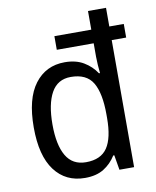

<svg xmlns="http://www.w3.org/2000/svg" viewBox="-86 -826 732 902"><g transform="rotate(-10 280.0 -375.0)"><path d="M247 10Q155 10 102.5 -60Q50 -130 50 -265Q50 -402 103 -472Q156 -542 246 -542Q299 -542 336 -520Q373 -498 396 -463H401Q399 -479 397.5 -502Q396 -525 396 -541V-606H220V-671H396V-760H482V-671H551V-606H482V0H412L400 -71H395Q372 -34 336.5 -12Q301 10 247 10ZM264 -62Q335 -62 366 -108Q397 -154 397 -249V-267Q397 -368 367 -418.5Q337 -469 262 -469Q199 -469 169 -415Q139 -361 139 -264Q139 -166 169.5 -114Q200 -62 264 -62Z"/></g></svg>

Font: Noto Sans Myanmar SemiCondensed
Style: Regular
Weight: 400
Width: 4
Designer: Monotype Design Team
Foundry: Monotype Imaging Inc.
Version: Version 2.107; ttfautohint (v1.8.4.7-5d5b)